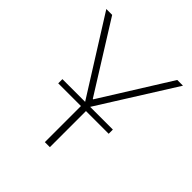

<svg xmlns="http://www.w3.org/2000/svg" viewBox="-187 -836 974 974"><g transform="rotate(45 300.0 -349.0)"><path d="M282 -289 25 -698H67L299 -327H302L534 -698H575L318 -289H481V-259H318V0H282V-259H119V-289Z"/></g></svg>

Font: IBM Plex Mono ExtLt
Style: Regular
Weight: 200
Monospace: yes
Designer: Mike Abbink, Paul van der Laan, Pieter van Rosmalen
Foundry: Bold Monday
Version: Version 2.3